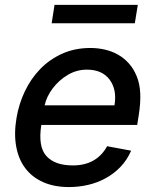

<svg xmlns="http://www.w3.org/2000/svg" viewBox="-20 -747 629 778"><path d="M46.9 -269.2Q56.5 -326.3 81.1 -377.8Q105.8 -429.3 143.8 -468.2Q181.8 -507.1 232.8 -529.8Q283.7 -552.6 345.9 -552.6Q377.1 -552.6 405.9 -545.8Q434.7 -539.1 459.2 -525Q483.7 -511 502.8 -489.3Q522 -467.7 534.1 -437.5Q546.5 -407.3 548.3 -368.3Q550.1 -329.2 541.9 -278.4L535.9 -240.8H147.4Q133.5 -152.3 168.3 -114.3Q202.8 -76.7 275.2 -76.7Q371.1 -76.7 414.1 -154.5L511.4 -136.4Q495 -98.7 468.4 -71Q441.8 -43.3 408.6 -25Q375.4 -6.7 337.2 2.1Q299 11 259.6 11Q199.2 11 154.5 -9.1Q109.7 -29.1 82.2 -65.7Q54.7 -102.3 45.5 -154.1Q36.2 -206 46.9 -269.2ZM160.9 -320.3H443.9Q454.5 -383.2 424.4 -424Q394.2 -464.8 332 -464.8Q290.5 -464.8 254.6 -443.5Q236.5 -432.9 221.1 -418.9Q205.6 -404.8 193.5 -388.8Q181.5 -372.9 173.1 -355.5Q164.8 -338.1 160.9 -320.3ZM189.3 -652.7 201 -727.3H538.4L526.3 -652.7Z"/></svg>

Font: Inter P Medium
Style: Italic
Weight: 500
Italic angle: 9.39999°
Designer: Rasmus Andersson
Foundry: rsms
Version: Version 3.018;git-588b23468